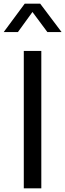

<svg xmlns="http://www.w3.org/2000/svg" viewBox="-53 -1021 354 1041"><path d="M81 -1001C81 -1001 165 -1001 165 -1001C165 -1001 281 -847 281 -847C281 -847 204 -847 204 -847C204 -847 123 -956 123 -956C123 -956 44 -847 44 -847C44 -847 -33 -847 -33 -847C-33 -847 81 -1001 81 -1001ZM76 0C76 0 76 -745 76 -745C76 -745 171 -745 171 -745C171 -745 171 0 171 0C171 0 76 0 76 0Z"/></svg>

Font: Preevio_Regular
Style: Regular
Weight: 500
Designer: Gumpita Rahayu
Foundry: Tokotype Studio
Version: ""